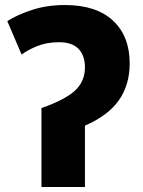

<svg xmlns="http://www.w3.org/2000/svg" viewBox="-20 -744 570 764"><path d="M145 -314Q239 -347 278.5 -383.5Q318 -420 318 -476Q318 -523 292.5 -549.5Q267 -576 215 -576Q166 -576 128 -560.5Q90 -545 66 -527L9 -660Q48 -685 107.5 -704.5Q167 -724 238 -724Q363 -724 429.5 -662Q496 -600 496 -492Q496 -406 453 -345Q410 -284 318 -244V0H145Z"/></svg>

Font: Noto Sans Mono Condensed Black
Style: Regular
Weight: 900
Width: 3
Designer: Monotype Design Team
Foundry: Monotype Imaging Inc.
Version: Version 2.014